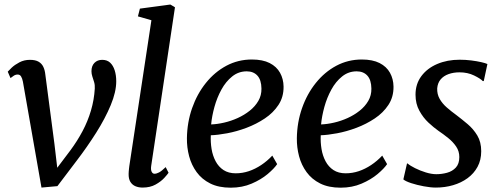

<svg xmlns="http://www.w3.org/2000/svg" viewBox="-20 -838 2254 868"><path d="M83.5 -469Q80.5 -484 75.2 -492.5Q70 -501 60 -501Q50 -501 42 -495.5Q34 -490 27.5 -485L15 -514Q19 -519 32.8 -532Q46.5 -545 67.8 -556.2Q89 -567.5 115.5 -567.5Q140 -567.5 154.5 -559Q169 -550.5 176 -535.5Q183 -520.5 185 -500.5L226 -188L244 -35.5L212 -44L298 -158Q329.5 -200.5 353.2 -245.2Q377 -290 391.2 -338.2Q405.5 -386.5 408.5 -437.5Q409.5 -453.5 405.5 -466.8Q401.5 -480 397.5 -492Q393.5 -504 393.5 -516Q393.5 -540 407 -553.8Q420.5 -567.5 442 -567.5Q464 -567.5 477.8 -554.8Q491.5 -542 498.5 -520Q505.5 -498 505.5 -470.5Q505.5 -422.5 480.5 -362.5Q455.5 -302.5 414.8 -238Q374 -173.5 327 -112L239.5 3.5L167.5 10L135.5 -172.5Z M663.5 -88Q661 -71 665.5 -61.8Q670 -52.5 678.5 -52.5Q687.5 -52.5 699 -58.5Q710.5 -64.5 729 -82.5L742 -57Q737.5 -50 722.8 -33.8Q708 -17.5 683.5 -3.8Q659 10 624.5 10Q606.5 10 592 3.8Q577.5 -2.5 569.2 -16.2Q561 -30 561.5 -52Q561.5 -56.5 562 -62.8Q562.5 -69 563.2 -75.5Q564 -82 564.5 -86.5L664.5 -746.5L603.5 -764L612.5 -799L750 -817.5L771 -805Z M1233 -96Q1219.5 -76 1189.8 -51Q1160 -26 1117.5 -7.8Q1075 10.5 1023 10.5Q968.5 10.5 930.5 -8.5Q892.5 -27.5 869 -59.8Q845.5 -92 835 -131.8Q824.5 -171.5 825 -213Q826 -285 848.5 -349.2Q871 -413.5 910.8 -463Q950.5 -512.5 1003.5 -540.8Q1056.5 -569 1118.5 -569Q1167.5 -569 1199 -553Q1230.5 -537 1246 -509Q1261.5 -481 1262 -446.5Q1262.5 -399.5 1239 -363.8Q1215.5 -328 1177.2 -302.5Q1139 -277 1094.5 -260.2Q1050 -243.5 1007.2 -235.5Q964.5 -227.5 933 -226.5Q931.5 -195 936.5 -164.5Q941.5 -134 954.8 -109Q968 -84 990.5 -69.2Q1013 -54.5 1045.5 -54.5Q1076 -54.5 1105 -64.2Q1134 -74 1161 -92Q1188 -110 1211 -134.5ZM1095.5 -515.5Q1058.5 -515.5 1029.8 -492.5Q1001 -469.5 981 -433Q961 -396.5 949.5 -354.8Q938 -313 934.5 -275.5Q962.5 -276.5 993.8 -283.8Q1025 -291 1054.8 -304.5Q1084.5 -318 1109 -337.5Q1133.5 -357 1148 -382Q1162.5 -407 1162 -437.5Q1161.5 -476.5 1143.8 -496Q1126 -515.5 1095.5 -515.5Z M1730 -96Q1716.5 -76 1686.8 -51Q1657 -26 1614.5 -7.8Q1572 10.5 1520 10.5Q1465.5 10.5 1427.5 -8.5Q1389.5 -27.5 1366 -59.8Q1342.5 -92 1332 -131.8Q1321.5 -171.5 1322 -213Q1323 -285 1345.5 -349.2Q1368 -413.5 1407.8 -463Q1447.5 -512.5 1500.5 -540.8Q1553.5 -569 1615.5 -569Q1664.5 -569 1696 -553Q1727.5 -537 1743 -509Q1758.5 -481 1759 -446.5Q1759.5 -399.5 1736 -363.8Q1712.5 -328 1674.2 -302.5Q1636 -277 1591.5 -260.2Q1547 -243.5 1504.2 -235.5Q1461.5 -227.5 1430 -226.5Q1428.5 -195 1433.5 -164.5Q1438.5 -134 1451.8 -109Q1465 -84 1487.5 -69.2Q1510 -54.5 1542.5 -54.5Q1573 -54.5 1602 -64.2Q1631 -74 1658 -92Q1685 -110 1708 -134.5ZM1592.5 -515.5Q1555.5 -515.5 1526.8 -492.5Q1498 -469.5 1478 -433Q1458 -396.5 1446.5 -354.8Q1435 -313 1431.5 -275.5Q1459.5 -276.5 1490.8 -283.8Q1522 -291 1551.8 -304.5Q1581.5 -318 1606 -337.5Q1630.5 -357 1645 -382Q1659.5 -407 1659 -437.5Q1658.5 -476.5 1640.8 -496Q1623 -515.5 1592.5 -515.5Z M2167 -471.5H2162.5Q2152.5 -482.5 2123.2 -496.8Q2094 -511 2057.5 -511Q2030 -511 2007.8 -503Q1985.5 -495 1972 -479Q1958.5 -463 1956.5 -438.5Q1955.5 -412.5 1967.5 -391.2Q1979.5 -370 1999.8 -352.2Q2020 -334.5 2043.5 -317.5Q2068.5 -298.5 2094.2 -276.8Q2120 -255 2137.8 -225.5Q2155.5 -196 2155.5 -154.5Q2155.5 -114.5 2139 -84Q2122.5 -53.5 2093.8 -32.5Q2065 -11.5 2028.2 -0.8Q1991.5 10 1950.5 10Q1926.5 10 1895.8 4.2Q1865 -1.5 1839 -10Q1813 -18.5 1803.5 -27L1820 -99H1822.5Q1834 -89 1856.5 -77.8Q1879 -66.5 1905 -58.5Q1931 -50.5 1952.5 -50.5Q1977 -50.5 2001 -57Q2025 -63.5 2040.8 -80.5Q2056.5 -97.5 2056.5 -128Q2056.5 -154.5 2042.2 -175.5Q2028 -196.5 2006.2 -214Q1984.5 -231.5 1961.5 -247Q1941.5 -261 1917.2 -283.5Q1893 -306 1875.8 -337.5Q1858.5 -369 1858.5 -410Q1858.5 -458.5 1885 -494Q1911.5 -529.5 1956.8 -548.8Q2002 -568 2058 -568Q2084.5 -568 2110.2 -564.8Q2136 -561.5 2155.8 -557Q2175.5 -552.5 2183.5 -548.5Z"/></svg>

Font: Merriweather Light 18pt
Style: Italic
Weight: 400
Italic angle: -7.8°
Version: Version 2.101